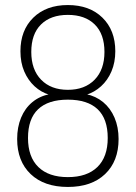

<svg xmlns="http://www.w3.org/2000/svg" viewBox="-20 -733 538 761"><path d="M249 8Q155 8 101.5 -43Q48 -94 48 -182Q48 -229 63.5 -266.5Q79 -304 108 -328Q137 -352 177 -360V-357Q143 -367 117 -391Q91 -415 76 -450Q61 -485 61 -530Q61 -613 112 -663Q163 -713 249 -713Q335 -713 386 -663Q437 -613 437 -530Q437 -486 422 -450.5Q407 -415 380.5 -391Q354 -367 321 -357V-360Q360 -352 389 -328Q418 -304 434 -266.5Q450 -229 450 -182Q450 -94 396.5 -43Q343 8 249 8ZM249 -31Q325 -31 366 -71Q407 -111 407 -186Q407 -262 367 -300Q327 -338 249 -338Q171 -338 131 -300Q91 -262 91 -186Q91 -111 132 -71Q173 -31 249 -31ZM249 -377Q316 -377 355 -417Q394 -457 394 -527Q394 -598 355.5 -636Q317 -674 249 -674Q181 -674 142.5 -636Q104 -598 104 -527Q104 -457 143 -417Q182 -377 249 -377Z"/></svg>

Font: Nunito Sans 10pt Condensed ExtraLight
Style: Regular
Weight: 250
Width: 3
Designer: Vernon Adams
Foundry: Vernon Adams
Version: Version 3.101;gftools[0.9.27]